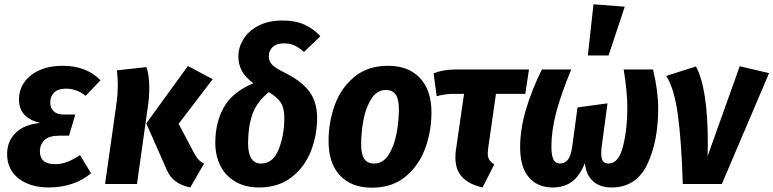

<svg xmlns="http://www.w3.org/2000/svg" viewBox="-20 -853 3585 890"><path d="M13 -139Q13 -198 52.5 -237Q92 -276 166 -283Q68 -307 68 -391Q68 -436 92.5 -471.5Q117 -507 163 -527.5Q209 -548 271 -548Q380 -548 446 -481L377 -409Q355 -426 333 -434Q311 -442 284 -442Q250 -442 231.5 -424.5Q213 -407 213 -378Q213 -352 229 -337Q245 -322 277 -322H329L300 -224H254Q208 -224 186.5 -204Q165 -184 165 -150Q165 -122 182.5 -107Q200 -92 235 -92Q264 -92 290.5 -102Q317 -112 351 -134L402 -50Q365 -18 314.5 -1Q264 16 206 16Q120 16 66.5 -25.5Q13 -67 13 -139Z M745 -84 658 -281 851 -547 966 -486 808 -279 882 -139Q893 -120 902 -111Q911 -102 926 -95L862 16Q818 7 790 -15.5Q762 -38 745 -84ZM521 -381Q526 -417 526 -458Q526 -489 522 -527L659 -542Q672 -503 672 -447Q672 -401 666 -363L615 0H467Z M1465 -685 1389 -612Q1366 -633 1344.5 -642.5Q1323 -652 1297 -652Q1262 -652 1244 -635Q1226 -618 1226 -592Q1226 -569 1241.5 -553Q1257 -537 1302 -515Q1378 -477 1414 -428.5Q1450 -380 1450 -305Q1450 -228 1422 -154.5Q1394 -81 1333 -32.5Q1272 16 1180 16Q1117 16 1071 -11Q1025 -38 1001.5 -85Q978 -132 978 -191Q978 -285 1017.5 -355.5Q1057 -426 1154 -467Q1116 -496 1100.5 -525.5Q1085 -555 1085 -592Q1085 -633 1108 -671Q1131 -709 1177.5 -733.5Q1224 -758 1290 -758Q1349 -758 1391 -739Q1433 -720 1465 -685ZM1130 -189Q1130 -95 1190 -95Q1246 -95 1272 -161Q1298 -227 1298 -307Q1298 -351 1282 -376.5Q1266 -402 1226 -426Q1169 -379 1149.5 -322Q1130 -265 1130 -189Z M1503 -199Q1503 -287 1532 -366.5Q1561 -446 1623 -497Q1685 -548 1779 -548Q1874 -548 1927 -491Q1980 -434 1980 -332Q1980 -245 1951 -165.5Q1922 -86 1860 -34.5Q1798 17 1704 17Q1609 17 1556 -39.5Q1503 -96 1503 -199ZM1829 -348Q1829 -394 1814 -415Q1799 -436 1769 -436Q1727 -436 1701 -394.5Q1675 -353 1664.5 -295Q1654 -237 1654 -183Q1654 -137 1669 -116Q1684 -95 1714 -95Q1756 -95 1782 -136.5Q1808 -178 1818.5 -236Q1829 -294 1829 -348Z M2243 -167Q2241 -149 2241 -143Q2241 -124 2248 -112.5Q2255 -101 2271 -91L2217 16Q2155 2 2123 -31.5Q2091 -65 2091 -122Q2091 -143 2093 -155L2131 -418H2086Q2043 -418 2004 -407L1990 -513Q2034 -531 2094 -531H2432L2415 -418H2279Z M2391 -171Q2391 -253 2418 -345Q2445 -437 2492 -531H2628Q2581 -418 2558.5 -333Q2536 -248 2536 -173Q2536 -132 2545.5 -113.5Q2555 -95 2576 -95Q2598 -95 2612.5 -113Q2627 -131 2633 -177L2657 -355L2796 -374L2769 -173Q2767 -161 2767 -140Q2767 -118 2774.5 -106.5Q2782 -95 2801 -95Q2848 -95 2868 -175Q2888 -255 2888 -353Q2888 -427 2871 -531H3007Q3031 -431 3031 -350Q3031 -197 2980 -90.5Q2929 16 2814 16Q2762 16 2729.5 -12.5Q2697 -41 2691 -97Q2668 -38 2631.5 -11Q2595 16 2542 16Q2472 16 2431.5 -31Q2391 -78 2391 -171ZM2731 -833 2876 -822 2801 -596H2705Z M3261 -187 3260 -129 3409 -546 3545 -514 3326 0H3145Q3139 -199 3122 -322Q3105 -445 3068 -501L3206 -545Q3261 -444 3261 -187Z"/></svg>

Font: Fira Sans Condensed
Style: Bold Italic
Weight: 700
Width: 3
Italic angle: -8°
Designer: Carrois Corporate & Edenspiekermann AG
Foundry: Carrois Corporate GbR & Edenspiekermann AG
Version: Version 4.203